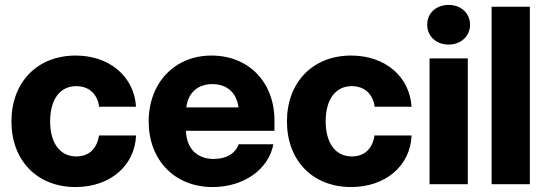

<svg xmlns="http://www.w3.org/2000/svg" viewBox="-20 -755 2241 787"><path d="M290 11.7C431.6 11.7 533.2 -76.7 537.6 -199.7H385.7C377.9 -147 346.2 -113.8 292.5 -113.8C225.6 -113.8 185.5 -168.9 185.5 -257.3C185.5 -346.7 225.1 -401.9 292.5 -401.9C345.7 -401.9 379.9 -368.2 386.2 -317.4H537.6C529.8 -440.9 429.7 -527.3 290 -527.3C132.3 -527.3 26.9 -417.5 26.9 -257.3C26.9 -97.2 131.8 11.7 290 11.7Z M851.6 11.7C979 11.7 1081.1 -60.5 1100.6 -163.6H958C945.8 -127 908.7 -103.5 856.4 -103.5C785.6 -103.5 744.6 -147.9 742.2 -218.8H1105V-261.2C1105 -417.5 1000 -527.3 846.7 -527.3C695.8 -527.3 589.4 -415 589.4 -257.3C589.4 -100.6 693.8 11.7 851.6 11.7ZM743.7 -314.9C751 -374.5 790 -410.2 850.6 -410.2C910.6 -410.2 950.2 -374.5 957.5 -314.9Z M1419.4 11.7C1561 11.7 1662.6 -76.7 1667 -199.7H1515.1C1507.3 -147 1475.6 -113.8 1421.9 -113.8C1355 -113.8 1314.9 -168.9 1314.9 -257.3C1314.9 -346.7 1354.5 -401.9 1421.9 -401.9C1475.1 -401.9 1509.3 -368.2 1515.6 -317.4H1667C1659.2 -440.9 1559.1 -527.3 1419.4 -527.3C1261.7 -527.3 1156.2 -417.5 1156.2 -257.3C1156.2 -97.2 1261.2 11.7 1419.4 11.7Z M1740.7 0H1897.5V-515.6H1740.7ZM1818.8 -572.3C1869.6 -572.3 1906.7 -606.9 1906.7 -653.8C1906.7 -700.7 1869.6 -734.9 1818.8 -734.9C1767.6 -734.9 1731 -700.7 1731 -653.8C1731 -606.9 1767.6 -572.3 1818.8 -572.3Z M2151.9 -727.5H1995.1V0H2151.9Z"/></svg>

Font: Raveo Display
Style: Bold
Weight: 700
Designer: Jakub Foglar, Rasmus Andersson (Inter)
Foundry: Jakubfoglar.com
Version: Version 1.100;Glyphs 3.2.3 (3260)